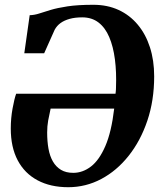

<svg xmlns="http://www.w3.org/2000/svg" viewBox="-20 -771 684 802"><path d="M81.5 -548.5 104 -707.5Q123.5 -708 143.5 -714.5Q163.5 -721 191.5 -729.5Q219.5 -738 262.2 -744.5Q305 -751 370 -751Q428.5 -751 475.2 -729.5Q522 -708 555.2 -668.2Q588.5 -628.5 606.2 -573.8Q624 -519 624 -452Q624 -351.5 595.5 -267Q567 -182.5 517.2 -120Q467.5 -57.5 402.8 -23.2Q338 11 265 11Q191 11 137 -17.8Q83 -46.5 54 -101.2Q25 -156 25 -234Q25 -277 32.5 -318Q40 -359 47.5 -379.5H462.5Q463 -383.5 463.5 -387.8Q464 -392 464.2 -396Q464.5 -400 464.5 -404.5Q467 -469 460 -523Q453 -577 436.2 -616.2Q419.5 -655.5 391.5 -677Q363.5 -698.5 323.5 -698.5Q293.5 -698.5 271 -692.2Q248.5 -686 233 -674.8Q217.5 -663.5 208.5 -647L164.5 -548.5ZM457 -317.5H191.5Q185.5 -291 181.2 -267.5Q177 -244 177 -217.5Q177 -180.5 182.5 -149.8Q188 -119 201 -96.5Q214 -74 234.8 -61.5Q255.5 -49 286 -49Q325.5 -49 360 -75.5Q394.5 -102 420 -160.8Q445.5 -219.5 457 -317.5Z"/></svg>

Font: Merriweather 24pt ExtraBold
Style: Italic
Weight: 800
Italic angle: -7.8°
Version: Version 2.101